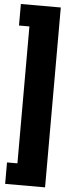

<svg xmlns="http://www.w3.org/2000/svg" viewBox="-65 -865 412 1067"><g transform="rotate(5 141.0 -331.5)"><path d="M6.8 -833H229.5V170.4H6.8V50.8H64.9V-712.9H6.8Z"/></g></svg>

Font: RobotoDraft
Style: Black
Weight: 900
Designer: Google
Version: Version 2.000980w3; 2014; ttfautohint (v1.1) -l 5 -r 24 -G 4